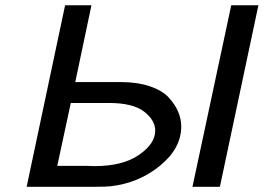

<svg xmlns="http://www.w3.org/2000/svg" viewBox="-20 -715 1009 735"><path d="M82 0 229 -693.8 230 -694.8H330.1L268.1 -400.9H440.9Q505.9 -400.9 554 -384.5Q602.1 -368.2 626.5 -341.1Q650.9 -314 662.4 -286.4Q673.8 -258.8 673.8 -231Q673.8 -147 592.5 -80.6Q511.2 -14.2 403.8 -2Q384.8 0 347.2 0ZM199.2 -80.1H312Q316.9 -80.1 326.9 -79.6Q336.9 -79.1 341.8 -79.1Q449.7 -79.1 512 -122.1Q574.2 -165 574.2 -214.8Q574.2 -254.9 531.5 -287.8Q488.8 -320.8 397 -320.8H251ZM716.8 0 865.2 -694.8H969.2L821.8 0Z"/></svg>

Font: CMU Bright
Style: SemiBoldOblique
Weight: 600
Italic angle: -12°
Version: Version 0.7.0